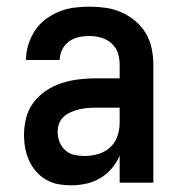

<svg xmlns="http://www.w3.org/2000/svg" viewBox="-20 -548 540 576"><path d="M193 8Q174 8 154.5 4.5Q135 1 118 -9Q101 -19 88 -34Q75 -49 67 -67Q59 -85 55.5 -104Q52 -123 52 -143Q52 -169 58.5 -194.5Q65 -220 81 -241Q97 -262 119 -276.5Q141 -291 166 -299Q191 -307 217 -310Q243 -313 269 -313H339V-354Q339 -372 333.5 -389Q328 -406 314.5 -418Q301 -430 283.5 -435Q266 -440 249 -440Q232 -440 216 -436.5Q200 -433 187 -423.5Q174 -414 166.5 -399Q159 -384 159 -368Q159 -368 159 -368Q159 -368 159 -368H58Q58 -368 58 -368Q58 -368 58 -368Q58 -391 65 -414Q72 -437 85 -456.5Q98 -476 116.5 -490Q135 -504 157 -513Q179 -522 202 -525Q225 -528 249 -528Q273 -528 297.5 -524.5Q322 -521 344.5 -511Q367 -501 386 -485Q405 -469 417.5 -448Q430 -427 435 -402.5Q440 -378 440 -354V0H339V-81Q330 -60 315 -42.5Q300 -25 280.5 -13.5Q261 -2 238.5 3Q216 8 193 8ZM233 -80Q254 -80 274.5 -86Q295 -92 310 -105.5Q325 -119 332 -139Q339 -159 339 -180V-225H269Q256 -225 243 -224Q230 -223 217.5 -220Q205 -217 193.5 -212Q182 -207 172 -198.5Q162 -190 157.5 -178Q153 -166 153 -153Q153 -137 158.5 -122.5Q164 -108 175.5 -97.5Q187 -87 202.5 -83.5Q218 -80 233 -80Z"/></svg>

Font: Zed Mono Semibold
Style: Regular
Weight: 600
Monospace: yes
Designer: Belleve Invis
Foundry: Belleve Invis
Version: Version 1.0.0; ttfautohint (v1.8.4)